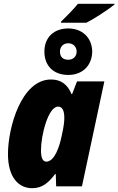

<svg xmlns="http://www.w3.org/2000/svg" viewBox="-20 -982 624 1012"><path d="M302 -868 301 -862H435C466 -877 547 -928 583 -958L584 -962H391C366 -931 330 -896 302 -868ZM340 -587C416 -587 466 -638 466 -712C464 -786 411 -832 340 -832C264 -832 214 -785 214 -710C214 -635 262 -587 340 -587ZM340 -667C310 -667 296 -684 296 -710C296 -735 313 -754 340 -754C366 -754 384 -735 384 -710C384 -684 365 -667 340 -667ZM150 10C205 10 238 -22 270 -64H274L276 0H412L530 -553H386L360 -486H357C335 -540 298 -563 249 -563C92 -563 22 -309 22 -170C22 -51 75 10 150 10ZM224 -130C205 -130 196 -151 196 -190C196 -269 234 -420 286 -420C308 -420 319 -400 319 -361C319 -342 317 -319 306 -270C294 -208 267 -130 224 -130Z"/></svg>

Font: Noto Sans Condensed Black
Style: Italic
Weight: 900
Width: 3
Italic angle: -12°
Designer: Monotype Design Team
Foundry: Monotype Imaging Inc.
Version: Version 2.013